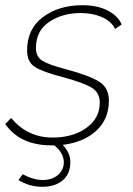

<svg xmlns="http://www.w3.org/2000/svg" viewBox="-34 -548 509 737"><path d="M282 -528Q340 -528 379.5 -507.5Q419 -487 433 -454L408 -437Q394 -466 358 -482Q322 -498 275 -498Q206 -498 155 -464Q104 -430 104 -364Q104 -330 129 -314.5Q154 -299 220 -282Q309 -258 346.5 -234.5Q384 -211 384 -162Q384 -91 336 -46.5Q288 -2 207 8Q236 39 236 74Q236 120 206.5 144.5Q177 169 129 169Q78 169 37 143L53 121Q95 143 130 143Q166 143 188.5 123.5Q211 104 211 75Q211 40 175 10H164Q43 10 -14 -72L9 -95Q71 -20 168 -20Q246 -20 297.5 -57Q349 -94 349 -154Q349 -193 317 -212Q285 -231 207 -252Q130 -272 100 -291Q70 -310 70 -355Q70 -437 131 -482.5Q192 -528 282 -528Z"/></svg>

Font: Raleway-v4020 ExtraLight
Style: Italic
Weight: 275
Italic angle: -12°
Designer: Matt McInerney, Pablo Impallari, Rodrigo Fuenzalida
Foundry: Matt McInerney, Pablo Impallari, Rodrigo Fuenzalida
Version: Version 4.020;PS 004.020;hotconv 1.0.88;makeotf.lib2.5.64775